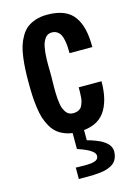

<svg xmlns="http://www.w3.org/2000/svg" viewBox="-131 -700 703 1017"><g transform="rotate(-15 220.0 -192.0)"><path d="M264.2 63Q276.4 66.4 285.9 69.3Q295.4 72.3 308.8 77.4Q322.3 82.5 332.8 87.6Q343.3 92.8 354.2 100.3Q365.2 107.9 372.6 116Q379.9 124 384.5 134.5Q389.2 145 389.2 156.7Q389.2 175.3 383.8 189.7Q378.4 204.1 369.9 213.9Q361.3 223.6 347.4 230.5Q333.5 237.3 319.8 241.2Q306.2 245.1 286.1 247.3Q266.1 249.5 250.2 250Q234.4 250.5 211.9 250.5H170.4V188Q177.7 188 195.6 188.5Q213.4 189 223.1 189Q238.8 189 250.2 187.7Q261.7 186.5 272.7 183.3Q283.7 180.2 289.6 173.3Q295.4 166.5 295.4 156.7Q295.4 149.9 291.7 143.6Q288.1 137.2 281 131.6Q273.9 126 266.8 121.6Q259.8 117.2 249 112.5Q238.3 107.9 231.9 105.2Q225.6 102.5 214.8 98.9Q204.1 95.2 201.7 94.2V0.5H264.2ZM170.4 -312.5Q170.4 -302.7 169.9 -284.4Q169.4 -266.1 169.4 -252.9Q169.4 -239.7 169.7 -221.2Q169.9 -202.6 171.4 -188.7Q172.9 -174.8 175.3 -159.2Q177.7 -143.6 182.6 -132.8Q187.5 -122.1 194.1 -112.5Q200.7 -103 210.7 -98.4Q220.7 -93.8 232.9 -93.8Q246.1 -93.8 256.1 -97.7Q266.1 -101.6 272.7 -107.2Q279.3 -112.8 283.7 -123.8Q288.1 -134.8 290.5 -143.1Q293 -151.4 293.9 -167Q294.9 -182.6 295.2 -191.7Q295.4 -200.7 295.4 -218.8H420.4Q420.4 -109.4 376.5 -50.3Q332.5 8.8 232.9 8.8Q197.3 8.8 169.2 -0.5Q141.1 -9.8 121.6 -25.1Q102.1 -40.5 87.9 -64.9Q73.7 -89.4 65.7 -114.7Q57.6 -140.1 53 -175.3Q48.3 -210.4 46.9 -241.2Q45.4 -272 45.4 -312.5Q45.4 -353 46.9 -383.8Q48.3 -414.6 53 -449.7Q57.6 -484.9 65.7 -510.3Q73.7 -535.6 87.9 -560.1Q102.1 -584.5 121.6 -599.9Q141.1 -615.2 169.2 -624.5Q197.3 -633.8 232.9 -633.8Q285.6 -633.8 322.5 -618.7Q359.4 -603.5 380.6 -573Q401.9 -542.5 411.1 -502Q420.4 -461.4 420.4 -406.2H295.4Q295.4 -427.2 294.4 -442.6Q293.5 -458 289.8 -477.1Q286.1 -496.1 279.8 -508.1Q273.4 -520 261.5 -528.3Q249.5 -536.6 232.9 -536.6Q220.7 -536.6 210.9 -531.7Q201.2 -526.9 194.6 -517.1Q188 -507.3 183.3 -496.3Q178.7 -485.4 176 -469Q173.3 -452.6 171.9 -438.7Q170.4 -424.8 169.9 -405.5Q169.4 -386.2 169.7 -373Q169.9 -359.9 170.2 -340.8Q170.4 -321.8 170.4 -312.5Z"/></g></svg>

Font: OswaldRegular
Style: Regular
Weight: 400
Designer: vernon adams
Foundry: vernon adams
Version: Version 1.000